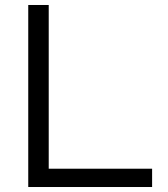

<svg xmlns="http://www.w3.org/2000/svg" viewBox="-20 -750 674 770"><path d="M93.3 0V-730H175.4V-73.4H590V0Z"/></svg>

Font: M PLUS 2 Thin
Style: Regular
Weight: 100
Designer: Coji Morishita
Foundry: UNDERFOREST DESIGN
Version: Version 1.001